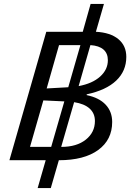

<svg xmlns="http://www.w3.org/2000/svg" viewBox="-20 -817 664 979"><path d="M280 0 239 142H172L213 0H28L216 -655H402L442 -797H510L469 -655Q543 -651 583.5 -617.5Q624 -584 624 -527Q624 -455 572.5 -406Q521 -357 422 -336V-332Q485 -319 518.5 -283.5Q552 -248 552 -195Q552 -104 480.5 -52Q409 0 280 0ZM218 -366 325 -372H328L390 -587H281ZM530 -510Q530 -545 507.5 -564.5Q485 -584 441 -587L381 -378Q451 -391 490.5 -426.5Q530 -462 530 -510ZM241 -68 308 -300 201 -305 133 -68ZM464 -200Q464 -239 437 -263.5Q410 -288 358 -296L292 -68H293Q371 -68 417.5 -105Q464 -142 464 -200Z"/></svg>

Font: Intel One Mono
Style: Italic
Weight: 400
Italic angle: -16°
Monospace: yes
Designer: Fred Shallcrass
Foundry: Frere-Jones Type LLC
Version: Version 1.400;hotconv 1.1.0;makeotfexe 2.6.0;FJTRelease1.4